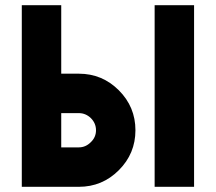

<svg xmlns="http://www.w3.org/2000/svg" viewBox="-20 -720 831 740"><path d="M64 -700V0H216H284Q374 0 438 -64Q502 -128 502 -218Q502 -308 438 -372Q374 -436 284 -436H216V-700ZM576 -700V0H728V-700ZM216 -284H284Q310 -284 330 -265Q350 -245 350 -218Q350 -191 330 -172Q310 -152 284 -152H216Z"/></svg>

Font: Unageo
Style: ExtraBold
Weight: 800
Designer: Richard Sepsi
Foundry: Richard Sepsi
Version: Version 2.000